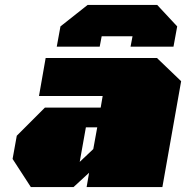

<svg xmlns="http://www.w3.org/2000/svg" viewBox="-20 -758 754 778"><path d="M210 -569 225 -651 335 -738H617L698 -651L683 -569H509L517 -611H392L384 -569ZM105 0 31 -114 48 -208 162 -322H388L396 -369H138L165 -523H616L714 -429L638 0H331L341 -58L278 0ZM303 -102 358 -154 374 -242H328Z"/></svg>

Font: Tomorrow Black
Style: Italic
Weight: 900
Italic angle: -10°
Designer: Tony de Marco, Monica Rizzolli
Foundry: Just in Type
Version: Version 2.002